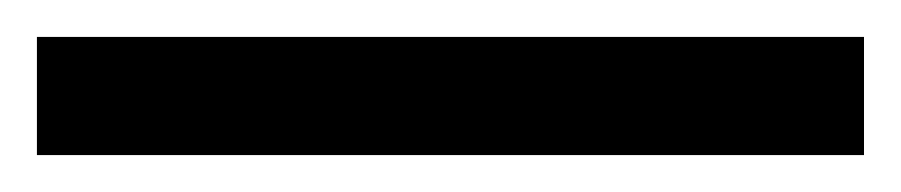

<svg xmlns="http://www.w3.org/2000/svg" viewBox="-22 70 488 104"><path d="M446 154H-2V90H446Z"/></svg>

Font: Noto Sans Khmer UI
Style: Regular
Weight: 400
Designer: Danh Hong and the Monotype Design Team
Foundry: Monotype Imaging Inc.
Version: Version 2.002